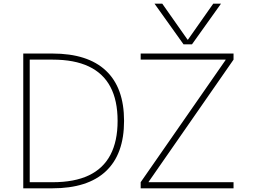

<svg xmlns="http://www.w3.org/2000/svg" viewBox="-20 -1020 1370 1040"><path d="M817 -1000H859L996 -805H998L1135 -1000H1177L1020 -780H974ZM106 0V-730H264Q455 -730 553.5 -637.5Q652 -545 652 -365Q652 -185 553.5 -92.5Q455 0 264 0ZM265 -33Q383 -33 461 -70Q539 -107 578 -181Q617 -255 617 -365Q617 -476 578 -549.5Q539 -623 461 -660Q383 -697 265 -697H141V-33ZM742 0V-33L1202 -695V-697H742V-730H1245V-697L785 -35V-33H1245V0Z"/></svg>

Font: M PLUS 1 ExtraLight
Style: Regular
Weight: 250
Version: Version 1.001